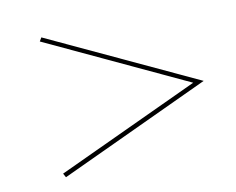

<svg xmlns="http://www.w3.org/2000/svg" viewBox="-51 -462 608 495"><g transform="rotate(-10 253.0 -215.0)"><path d="M84.7 -31.5 79 -41.9 450 -214.5 79 -387.9 84.7 -397.6 477.4 -214.5Z"/></g></svg>

Font: Playfair 144pt SemiExpanded Light
Style: Regular
Weight: 300
Width: 6
Designer: Claus Eggers Sørensen
Foundry: Claus Eggers Sørensen
Version: Version 2.203